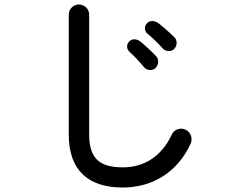

<svg xmlns="http://www.w3.org/2000/svg" viewBox="-20 -805 1040 857"><path d="M528 32C657 32 771 -33 831 -164C841 -187 832 -215 809 -226C786 -237 758 -228 747 -205C702 -107 623 -58 528 -58C430 -58 378 -93 378 -204V-740C378 -765 357 -785 332 -785C308 -785 287 -765 287 -740V-204C287 -39 380 32 528 32ZM556 -619C543 -605 545 -585 559 -573C581 -553 604 -528 623 -505C636 -490 660 -488 674 -501C688 -515 691 -539 677 -554C657 -575 625 -605 606 -620C590 -632 570 -634 556 -619ZM635 -700C622 -685 625 -665 639 -654C662 -635 687 -611 706 -589C720 -574 744 -573 758 -587C771 -601 773 -625 758 -639C737 -660 704 -689 685 -703C668 -714 648 -715 635 -700Z"/></svg>

Font: 寒蝉半圆体
Style: Regular
Weight: 400
Designer: Yoshimichi Ohira & Warren
Foundry: ChillType
Version: Version 1.800;Glyphs 3.1.1 (3135)